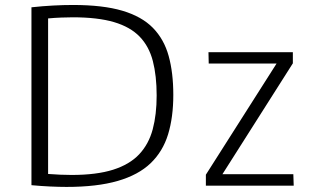

<svg xmlns="http://www.w3.org/2000/svg" viewBox="-20 -735 1236 760"><path d="M243.2 4.9Q213.4 4.9 177.7 3.2Q142.1 1.5 104.5 -2V-706.1Q148.9 -710.9 190.2 -713.1Q231.4 -715.3 269 -715.3Q387.2 -715.3 464.1 -692.6Q541 -669.9 585.2 -624.8Q629.4 -579.6 647.7 -513.2Q666 -446.8 666 -359.4Q666 -271 645.3 -203.1Q624.5 -135.3 576.2 -88.9Q527.8 -42.5 446 -18.8Q364.3 4.9 243.2 4.9ZM263.2 -42.5Q362.3 -42.5 427.7 -63.2Q493.2 -84 531 -124.3Q568.8 -164.6 584.5 -223.1Q600.1 -281.7 600.1 -356.9Q600.1 -435.1 585 -493.4Q569.8 -551.8 532.7 -590.1Q495.6 -628.4 431.2 -647.5Q366.7 -666.5 268.1 -666.5Q248.5 -666.5 223.1 -665.5Q197.8 -664.6 170.4 -662.1V-46.4Q195.3 -44.4 218.8 -43.5Q242.2 -42.5 263.2 -42.5ZM794.9 0V-43.5L1074.7 -483.4H806.2L805.2 -528.3H1139.2V-484.4L860.4 -45.4H1141.1L1142.6 0Z"/></svg>

Font: Comme ExtraLight
Style: Regular
Weight: 250
Version: Version 1.000;gftools[0.9.27]